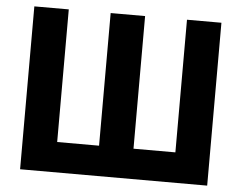

<svg xmlns="http://www.w3.org/2000/svg" viewBox="-50 -761 1035 822"><g transform="rotate(5 467.0 -350.0)"><path d="M65 0V-700H213V-130H393V-700H541V-130H721V-700H869V0Z"/></g></svg>

Font: PT Sans Caption
Style: Bold
Weight: 700
Designer: A.Korolkova, O.Umpeleva, V.Yefimov
Foundry: ParaType Ltd
Version: Version 2.003W OFL